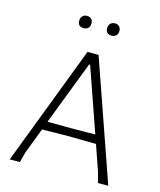

<svg xmlns="http://www.w3.org/2000/svg" viewBox="-120 -904 823 990"><g transform="rotate(15 291.0 -409.0)"><path d="M253 -786Q253 -770 244 -761Q235 -752 220 -752Q188 -752 188 -784Q188 -799 197 -808.5Q206 -818 221 -818Q236 -818 244.5 -809Q253 -800 253 -786ZM402 -786Q402 -770 393 -761Q384 -752 369 -752Q337 -752 337 -784Q337 -799 346 -808.5Q355 -818 370 -818Q385 -818 393.5 -809Q402 -800 402 -786ZM330 -639 553 0H498L484 -54L436 -192L285 -194L148 -192L96 -56L81 0H27L271 -639ZM296 -579 165 -238 290 -237 420 -238 301 -579Z"/></g></svg>

Font: Alegreya Sans Light
Style: Regular
Weight: 300
Designer: Juan Pablo del Peral
Foundry: Huerta Tipografica
Version: Version 2.007